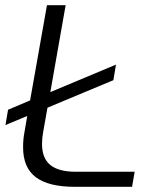

<svg xmlns="http://www.w3.org/2000/svg" viewBox="-20 -720 605 740"><path d="M499 -58 489 0H268Q167 0 118 -37Q69 -74 69 -152Q69 -183 74 -209L85 -273L1 -238L11 -297L96 -333L161 -700H233L174 -365L427 -471L417 -411L163 -305L146 -209Q142 -188 142 -165Q142 -110 174 -84Q206 -58 273 -58Z"/></svg>

Font: KoHo
Style: Italic
Weight: 400
Italic angle: -10°
Designer: Cadson Demak & Katatrad Team
Foundry: Cadson Demak Co.,Ltd.
Version: Version 1.000